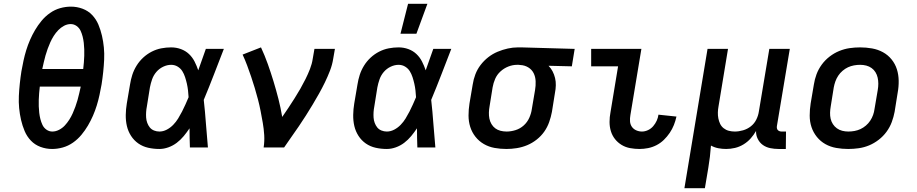

<svg xmlns="http://www.w3.org/2000/svg" viewBox="-20 -778 4840 1013"><path d="M255 8Q223 8 193.5 -3Q164 -14 143 -36Q122 -58 110 -86.5Q98 -115 91 -145.5Q84 -176 81 -207.5Q78 -239 79.5 -271.5Q81 -304 84.5 -337Q88 -370 93 -402Q98 -430 104 -458Q110 -486 118.5 -513.5Q127 -541 138.5 -567.5Q150 -594 165 -619.5Q180 -645 199.5 -668.5Q219 -692 244 -709.5Q269 -727 297.5 -735Q326 -743 354 -743Q386 -743 415.5 -732Q445 -721 466 -699Q487 -677 499 -648.5Q511 -620 518 -589.5Q525 -559 528 -527.5Q531 -496 529.5 -463.5Q528 -431 524.5 -398Q521 -365 516 -333Q511 -305 505 -277Q499 -249 490.5 -221.5Q482 -194 470.5 -167.5Q459 -141 444 -115.5Q429 -90 409.5 -66.5Q390 -43 365 -25.5Q340 -8 311.5 0Q283 8 255 8ZM203 -414H419Q421 -431 422.5 -448.5Q424 -466 424.5 -483.5Q425 -501 424.5 -518Q424 -535 422 -552Q420 -569 416 -585Q412 -601 405 -616Q398 -631 384 -641Q370 -651 353 -651Q335 -651 318 -642Q301 -633 287.5 -619Q274 -605 263.5 -588.5Q253 -572 245.5 -555Q238 -538 231.5 -520.5Q225 -503 220 -485Q215 -467 211 -449.5Q207 -432 203 -414ZM256 -84Q274 -84 291.5 -93Q309 -102 322 -116Q335 -130 345.5 -146.5Q356 -163 363.5 -180Q371 -197 377.5 -214.5Q384 -232 389 -250Q394 -268 398 -285.5Q402 -303 406 -321H190Q188 -304 186.5 -286.5Q185 -269 184.5 -251.5Q184 -234 184.5 -217Q185 -200 187 -183Q189 -166 193 -150Q197 -134 204 -119Q211 -104 225 -94Q239 -84 256 -84Z M821 8Q790 8 761.5 1.5Q733 -5 710 -21Q687 -37 671.5 -61Q656 -85 649.5 -113Q643 -141 643.5 -171.5Q644 -202 649 -232L666 -332Q670 -358 678 -383Q686 -408 700.5 -431.5Q715 -455 735.5 -474Q756 -493 780.5 -505.5Q805 -518 831 -523Q857 -528 883 -528Q910 -528 934.5 -519Q959 -510 977 -493Q995 -476 1006.5 -453.5Q1018 -431 1026 -407Q1036 -435 1046 -463.5Q1056 -492 1066 -520H1161Q1135 -453 1109 -385.5Q1083 -318 1055 -251Q1062 -189 1066.5 -126Q1071 -63 1077 0H982Q981 -25 980.5 -50.5Q980 -76 980 -101Q966 -80 949.5 -60Q933 -40 912.5 -24.5Q892 -9 868 -0.5Q844 8 821 8ZM821 -84Q841 -84 860 -94Q879 -104 894 -119.5Q909 -135 920 -153Q931 -171 940.5 -189.5Q950 -208 958.5 -227Q967 -246 975 -265Q974 -283 972 -301Q970 -319 966 -336.5Q962 -354 956.5 -371Q951 -388 942 -402.5Q933 -417 917.5 -426.5Q902 -436 883 -436Q862 -436 841 -426Q820 -416 805 -398.5Q790 -381 782.5 -359.5Q775 -338 771 -317L755 -217Q752 -202 751 -187Q750 -172 751 -157.5Q752 -143 757 -129.5Q762 -116 770.5 -105.5Q779 -95 792.5 -89.5Q806 -84 821 -84Z M1371 0Q1376 -33 1374 -65.5Q1372 -98 1366.5 -129.5Q1361 -161 1355 -192Q1349 -223 1341 -253.5Q1333 -284 1324 -314Q1315 -344 1305 -373.5Q1295 -403 1284 -432.5Q1273 -462 1260 -490L1357 -528Q1377 -485 1393 -440Q1409 -395 1423 -349Q1437 -303 1449 -256Q1461 -209 1469 -161Q1486 -185 1502 -209.5Q1518 -234 1534 -259Q1550 -284 1564.5 -309.5Q1579 -335 1592 -361Q1605 -387 1615.5 -414Q1626 -441 1630 -468L1639 -520H1747L1738 -468Q1733 -436 1721 -405Q1709 -374 1694.5 -344Q1680 -314 1663.5 -284.5Q1647 -255 1629.5 -226Q1612 -197 1594 -168.5Q1576 -140 1556.5 -111.5Q1537 -83 1517.5 -55.5Q1498 -28 1479 0Z M2021 8Q1990 8 1961.5 1.5Q1933 -5 1910 -21Q1887 -37 1871.5 -61Q1856 -85 1849.5 -113Q1843 -141 1843.5 -171.5Q1844 -202 1849 -232L1866 -332Q1870 -358 1878 -383Q1886 -408 1900.5 -431.5Q1915 -455 1935.5 -474Q1956 -493 1980.5 -505.5Q2005 -518 2031 -523Q2057 -528 2083 -528Q2110 -528 2134.5 -519Q2159 -510 2177 -493Q2195 -476 2206.5 -453.5Q2218 -431 2226 -407Q2236 -435 2246 -463.5Q2256 -492 2266 -520H2361Q2335 -453 2309 -385.5Q2283 -318 2255 -251Q2262 -189 2266.5 -126Q2271 -63 2277 0H2182Q2181 -25 2180.5 -50.5Q2180 -76 2180 -101Q2166 -80 2149.5 -60Q2133 -40 2112.5 -24.5Q2092 -9 2068 -0.5Q2044 8 2021 8ZM2021 -84Q2041 -84 2060 -94Q2079 -104 2094 -119.5Q2109 -135 2120 -153Q2131 -171 2140.5 -189.5Q2150 -208 2158.5 -227Q2167 -246 2175 -265Q2174 -283 2172 -301Q2170 -319 2166 -336.5Q2162 -354 2156.5 -371Q2151 -388 2142 -402.5Q2133 -417 2117.5 -426.5Q2102 -436 2083 -436Q2062 -436 2041 -426Q2020 -416 2005 -398.5Q1990 -381 1982.5 -359.5Q1975 -338 1971 -317L1955 -217Q1952 -202 1951 -187Q1950 -172 1951 -157.5Q1952 -143 1957 -129.5Q1962 -116 1970.5 -105.5Q1979 -95 1992.5 -89.5Q2006 -84 2021 -84ZM2093 -600 2133 -758H2235L2177 -600Z M2652 8Q2620 8 2589.5 2.5Q2559 -3 2533 -18Q2507 -33 2488.5 -56.5Q2470 -80 2461 -108.5Q2452 -137 2452 -168.5Q2452 -200 2457 -232L2474 -332Q2478 -359 2488 -385.5Q2498 -412 2515.5 -435Q2533 -458 2556 -476Q2579 -494 2605.5 -505Q2632 -516 2659 -522Q2686 -528 2713 -528H2731L3012 -520L2997 -428L2874 -431Q2887 -418 2895.5 -401.5Q2904 -385 2908.5 -366.5Q2913 -348 2912.5 -328Q2912 -308 2908 -288L2892 -188Q2887 -161 2877.5 -134Q2868 -107 2851.5 -83.5Q2835 -60 2811.5 -41.5Q2788 -23 2761.5 -12Q2735 -1 2707 3.5Q2679 8 2652 8ZM2653 -84Q2676 -84 2700 -91.5Q2724 -99 2743 -116Q2762 -133 2772.5 -156.5Q2783 -180 2786 -203L2803 -303Q2807 -326 2806 -349.5Q2805 -373 2795.5 -392Q2786 -411 2767 -422.5Q2748 -434 2725 -435L2716 -436H2708Q2685 -436 2662 -427Q2639 -418 2620.5 -401Q2602 -384 2592.5 -362Q2583 -340 2579 -317L2563 -217Q2560 -201 2559.5 -184.5Q2559 -168 2562 -152.5Q2565 -137 2573 -123.5Q2581 -110 2593 -101Q2605 -92 2620.5 -88Q2636 -84 2653 -84Z M3354 8Q3329 8 3304.5 3.5Q3280 -1 3259.5 -13.5Q3239 -26 3224.5 -44.5Q3210 -63 3203 -86Q3196 -109 3196 -134.5Q3196 -160 3201 -186L3241 -428H3099V-520H3364L3306 -171Q3303 -154 3304 -138Q3305 -122 3313.5 -109.5Q3322 -97 3336.5 -90.5Q3351 -84 3367 -84Q3383 -84 3399 -91.5Q3415 -99 3426.5 -112.5Q3438 -126 3445 -141.5Q3452 -157 3454 -173L3549 -163Q3544 -140 3535.5 -118.5Q3527 -97 3513.5 -77Q3500 -57 3482.5 -40Q3465 -23 3443.5 -12Q3422 -1 3399 3.5Q3376 8 3354 8Z M3591 215 3713 -520H3821L3771 -217Q3768 -201 3767.5 -185Q3767 -169 3770 -153.5Q3773 -138 3779.5 -124.5Q3786 -111 3798 -101.5Q3810 -92 3825 -88Q3840 -84 3857 -84Q3878 -84 3900.5 -90.5Q3923 -97 3941.5 -111.5Q3960 -126 3970.5 -147.5Q3981 -169 3984 -191L4039 -520H4147L4079 -113Q4078 -107 4079 -101.5Q4080 -96 4083.5 -92Q4087 -88 4092.5 -86Q4098 -84 4104 -84H4127L4126 8H4088Q4065 8 4043.5 3.5Q4022 -1 4005 -13Q3988 -25 3978 -45Q3968 -65 3969 -87Q3957 -66 3940.5 -47.5Q3924 -29 3902.5 -16Q3881 -3 3857.5 2.5Q3834 8 3811 8Q3790 8 3769.5 4Q3749 0 3731 -10Q3729 20 3725.5 49Q3722 78 3717 108L3699 215Z M4455 8Q4423 8 4392 2.5Q4361 -3 4335 -17.5Q4309 -32 4290 -55.5Q4271 -79 4261.5 -107.5Q4252 -136 4252 -168Q4252 -200 4257 -232L4274 -332Q4278 -359 4288 -386Q4298 -413 4315.5 -437Q4333 -461 4357 -479.5Q4381 -498 4408 -509Q4435 -520 4462.5 -524Q4490 -528 4518 -528Q4550 -528 4581 -522.5Q4612 -517 4638.5 -502.5Q4665 -488 4684 -464.5Q4703 -441 4712 -412.5Q4721 -384 4721.5 -352Q4722 -320 4716 -288L4700 -188Q4695 -161 4685 -134Q4675 -107 4657.5 -83Q4640 -59 4616 -40.5Q4592 -22 4565.5 -11Q4539 0 4511 4Q4483 8 4455 8ZM4456 -84Q4472 -84 4488.5 -87Q4505 -90 4520 -97Q4535 -104 4548.5 -115.5Q4562 -127 4571.5 -141.5Q4581 -156 4586.5 -171.5Q4592 -187 4594 -203L4611 -303Q4614 -320 4614 -336.5Q4614 -353 4610.5 -368.5Q4607 -384 4599 -397Q4591 -410 4578.5 -419Q4566 -428 4550.5 -432Q4535 -436 4518 -436Q4502 -436 4485.5 -433Q4469 -430 4454 -423Q4439 -416 4425.5 -404.5Q4412 -393 4402.5 -378.5Q4393 -364 4387.5 -348.5Q4382 -333 4379 -317L4363 -217Q4360 -200 4359.5 -183.5Q4359 -167 4362.5 -151.5Q4366 -136 4374.5 -123Q4383 -110 4395.5 -101Q4408 -92 4423.5 -88Q4439 -84 4456 -84Z"/></svg>

Font: Iosevka Semibold Extended
Style: Italic
Weight: 600
Width: 7
Italic angle: -9°
Monospace: yes
Designer: Belleve Invis
Foundry: Belleve Invis
Version: Version 32.5.0; ttfautohint (v1.8.4)